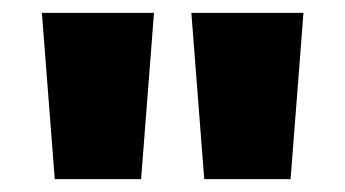

<svg xmlns="http://www.w3.org/2000/svg" viewBox="-20 -734 536 298"><path d="M219 -714H45L65 -456H199ZM451 -714H277L297 -456H431Z"/></svg>

Font: Noto Sans Condensed Black
Style: Regular
Weight: 900
Width: 3
Designer: Monotype Design Team
Foundry: Monotype Imaging Inc.
Version: Version 2.013